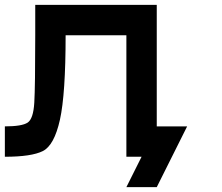

<svg xmlns="http://www.w3.org/2000/svg" viewBox="-20 -645 915 790"><path d="M625 -625V-125H750L625 125H500L562.5 0H500V-500H250Q250 -257.8 226.6 -152.3Q203.1 -46.9 156.2 -23.4Q109.4 0 0 0V-125Q70.3 -125 93.8 -140.6Q117.2 -156.2 121.1 -222.7Q125 -289.1 125 -500V-625Z"/></svg>

Font: CraftyPE
Style: Regular
Weight: 400
Designer: Erek Butcher
Foundry: Haunted Coop
Version: Version 0.018;April 4, 2024;FontCreator 15.0.0.2962 64-bit